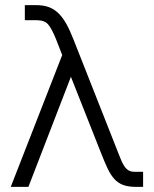

<svg xmlns="http://www.w3.org/2000/svg" viewBox="-20 -730 601 750"><path d="M512 0Q481 0 461 -7.5Q441 -15 426.5 -31Q412 -47 400 -72.5Q388 -98 374 -134L257 -430L91 0H22L223 -515L198 -579Q183 -616 169 -633.5Q155 -651 124 -651H77V-710H120Q149 -710 170 -702.5Q191 -695 208 -678.5Q225 -662 239 -637Q253 -612 267 -576L443 -130Q448 -117 453.5 -104Q459 -91 465.5 -81Q472 -71 481.5 -65Q491 -59 504 -59H539V0Z"/></svg>

Font: Geist Light
Style: Regular
Weight: 400
Designer: Basement.studio, Andrés Briganti, Mateo Zaragoza
Foundry: Basement.studio, Vercel, Andrés Briganti, Guido Ferreyra, Mateo Zaragoza
Version: Version 1.401